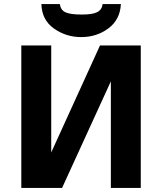

<svg xmlns="http://www.w3.org/2000/svg" viewBox="-20 -917 804 937"><path d="M182 -897H272Q276 -868 299.5 -857Q323 -846 379 -846Q431 -846 454 -857.5Q477 -869 481 -897H570Q566 -821 509 -778.5Q452 -736 376 -736Q302 -736 243 -778Q184 -820 182 -897ZM84 0V-695H230V-303V-173Q273 -268 354 -445Q435 -622 468 -695H667V0H521V-390V-520L283 0Z"/></svg>

Font: Coval
Style: Black
Weight: 1000
Foundry: Context Ltd
Version: Version 001.000